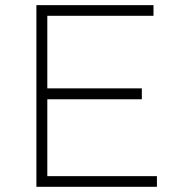

<svg xmlns="http://www.w3.org/2000/svg" viewBox="-20 -719 687 739"><path d="M120.1 0V-699.2H570.8V-658.2H162.1V-378.9H525.9V-336.9H162.1V-41H584V0Z"/></svg>

Font: Trueno UltraLight
Style: Regular
Weight: 250
Designer: Julieta Ulanovsky
Foundry: Julieta Ulanovsky
Version: Version 3.001b | FøM Fix